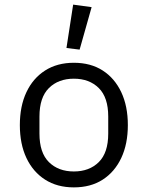

<svg xmlns="http://www.w3.org/2000/svg" viewBox="-20 -800 640 832"><path d="M300 12Q228 12 175.5 -21.5Q123 -55 94.5 -115.5Q66 -176 66 -258Q66 -340 94.5 -400.5Q123 -461 175.5 -494.5Q228 -528 300 -528Q373 -528 425 -494.5Q477 -461 505.5 -400.5Q534 -340 534 -258Q534 -176 505.5 -115.5Q477 -55 425 -21.5Q373 12 300 12ZM300 -57Q367 -57 408 -97.5Q449 -138 449 -221V-295Q449 -378 408 -418.5Q367 -459 300 -459Q233 -459 192 -418.5Q151 -378 151 -295V-221Q151 -138 192 -97.5Q233 -57 300 -57ZM325 -585 268 -592 297 -780 377 -769Z"/></svg>

Font: Lilex
Style: Regular
Weight: 400
Monospace: yes
Designer: Mike Abbink, Paul van der Laan, Pieter van Rosmalen, Mikhael Khrustik
Foundry: Mikhael Khrustik
Version: Version 2.510